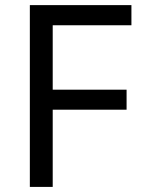

<svg xmlns="http://www.w3.org/2000/svg" viewBox="-20 -734 559 754"><path d="M187 0H97.2V-713.9H496.1V-634.8H187V-381.8H477.1V-303.2H187Z"/></svg>

Font: NotoSansMyanmarRegular
Style: Regular
Weight: 400
Designer: Monotype Design team
Foundry: Monotype Imaging Inc.
Version: Version 1.05